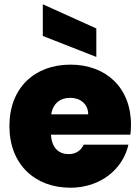

<svg xmlns="http://www.w3.org/2000/svg" viewBox="-20 -870 656 897"><path d="M180 -850V-702L430 -604V-737ZM592 -287C592 -461 475 -568 309 -568C141 -568 24 -459 24 -281C24 -102 143 7 309 7C449 7 554 -79 580 -194H371C360 -171 339 -150 301 -150C257 -150 222 -176 218 -241H589C591 -256 592 -272 592 -287ZM219 -336C228 -387 261 -413 308 -413C353 -413 392 -386 392 -336Z"/></svg>

Font: Poppins STUK1
Style: Regular
Weight: 400
Designer: Jonny Pinhorn (original), Sammy Jo Hughes (modified version)
Foundry: Type Mafia
Version: Version 1.002;hotconv 1.0.109;makeotfexe 2.5.65596